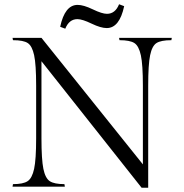

<svg xmlns="http://www.w3.org/2000/svg" viewBox="-20 -878 867 903"><path d="M677 -475V5H646L175 -590V-228Q175 -128 184 -84Q193 -40 214 -26Q235 -12 283 -12L285 0H39L41 -12Q89 -12 110 -26Q131 -40 140.5 -84Q150 -128 150 -228V-475Q150 -575 140.5 -618.5Q131 -662 110.5 -675.5Q90 -689 41 -689L39 -700H175L652 -105V-475Q652 -574 642.5 -618Q633 -662 612 -675.5Q591 -689 542 -689L540 -700H788L786 -689Q737 -689 716 -675.5Q695 -662 686 -618Q677 -574 677 -475ZM482 -746Q454 -746 410.5 -767Q367 -788 344 -788Q305 -788 287 -743L263 -752Q285 -855 345 -855Q373 -855 416.5 -834Q460 -813 483 -813Q522 -813 540 -858L564 -849Q542 -746 482 -746Z"/></svg>

Font: Gilda Display
Style: Regular
Weight: 400
Designer: Eduardo Rodriguez Tunni
Foundry: Eduardo Rodriguez Tunni
Version: Version 1.001